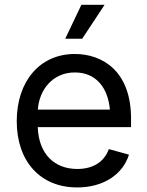

<svg xmlns="http://www.w3.org/2000/svg" viewBox="-20 -781 623 812"><path d="M306.6 11.7C418.5 11.7 500 -44.4 525.4 -127L440.4 -150.4C419.9 -94.7 371.6 -66.4 307.1 -66.4C210.4 -66.4 144 -128.9 139.6 -243.2H534.2V-279.8C534.2 -481.4 412.1 -552.7 296.4 -552.7C147.5 -552.7 50.8 -436 50.8 -268.6C50.8 -100.6 148.4 11.7 306.6 11.7ZM255.9 -617.2H327.6L422.4 -760.7H324.2ZM140.1 -317.4C145.5 -400.9 202.6 -474.6 296.4 -474.6C386.2 -474.6 436.5 -410.2 444.8 -317.4Z"/></svg>

Font: Raveo
Style: Regular
Weight: 400
Designer: Jakub Foglar, Rasmus Andersson (Inter)
Foundry: Jakubfoglar.com
Version: Version 1.100;Glyphs 3.2.3 (3260)